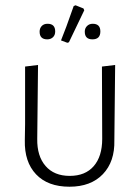

<svg xmlns="http://www.w3.org/2000/svg" viewBox="-20 -703 529 727"><path d="M235 -541 211 -550Q228 -591 259 -680L266 -683L296 -671L299 -664L241 -543ZM159 -554Q130 -554 130 -583Q130 -596 138 -604.5Q146 -613 160 -613Q189 -613 189 -584Q189 -570 180.5 -562Q172 -554 159 -554ZM330 -554Q301 -554 301 -583Q301 -596 309.5 -604.5Q318 -613 331 -613Q360 -613 360 -584Q360 -554 330 -554ZM243 4Q161 4 116.5 -43Q72 -90 74 -172L75 -233V-451L124 -457L121 -177Q120 -112 152.5 -74.5Q185 -37 244 -37Q303 -37 335 -74Q367 -111 367 -177L366 -451L416 -457L413 -172Q415 -91 369.5 -43.5Q324 4 243 4Z"/></svg>

Font: Alegreya Sans Light
Style: Regular
Weight: 300
Designer: Juan Pablo del Peral
Foundry: Huerta Tipografica
Version: Version 2.007